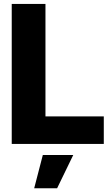

<svg xmlns="http://www.w3.org/2000/svg" viewBox="-20 -748 582 998"><path d="M41 0V-727.5H216.3V-143.1H519.5V0ZM157.7 230.5 202.6 57.6H360.8L276.9 230.5Z"/></svg>

Font: Inter Tight ExtraBold
Style: Regular
Weight: 800
Designer: Rasmus Andersson
Foundry: rsms
Version: Version 3.004; ttfautohint (v1.8.4.7-5d5b)